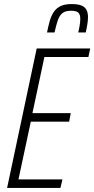

<svg xmlns="http://www.w3.org/2000/svg" viewBox="-20 -927 465 947"><path d="M15 0 161 -688H425L416 -646H199L140 -369H329L321 -327H132L71 -42H288L278 0ZM212 -767Q218 -797 225 -822.5Q232 -848 244.5 -867Q257 -886 278 -896.5Q299 -907 333 -907Q365 -907 382.5 -899.5Q400 -892 407 -877.5Q414 -863 414 -843Q414 -828 411 -808.5Q408 -789 403 -767H366Q371 -788 373.5 -805Q376 -822 376 -835Q376 -855 366.5 -864.5Q357 -874 331 -874Q302 -874 287.5 -862Q273 -850 265 -826.5Q257 -803 249 -767Z"/></svg>

Font: Saira Condensed ExtraLight
Style: Italic
Weight: 250
Width: 3
Italic angle: -12°
Designer: Hector Gatti with collaboration of the Omnibus-Type team
Foundry: Omnibus-Type
Version: Version 1.101